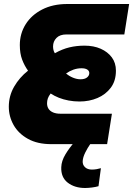

<svg xmlns="http://www.w3.org/2000/svg" viewBox="-20 -720 665 959"><path d="M405 219Q353 219 318.5 192.5Q284 166 286 115Q287 84 306.5 51.5Q326 19 352.5 -11Q379 -41 402.5 -62.5Q426 -84 435 -92L482 -68Q477 -63 463.5 -45.5Q450 -28 433.5 -4.5Q417 19 405.5 42.5Q394 66 393 85Q392 103 404.5 115Q417 127 439 127Q451 127 462.5 125Q474 123 484 120L472 210Q459 214 439.5 216.5Q420 219 405 219ZM236 0Q167 0 119.5 -26.5Q72 -53 48 -95.5Q24 -138 24 -187Q24 -241 50.5 -287Q77 -333 120 -367Q102 -392 90.5 -422.5Q79 -453 79 -495Q79 -552 108 -598.5Q137 -645 190.5 -672.5Q244 -700 316 -700H625L601 -548H312Q279 -548 262 -530.5Q245 -513 245 -488Q245 -479 247 -470.5Q249 -462 254 -454Q291 -475 327 -483.5Q363 -492 402 -492Q448 -492 483 -476.5Q518 -461 538.5 -433.5Q559 -406 559 -367Q559 -316 533.5 -282Q508 -248 467 -230.5Q426 -213 377 -213Q349 -213 322.5 -218Q296 -223 273.5 -232Q251 -241 233 -253Q223 -240 219 -228.5Q215 -217 215 -204Q215 -188 222.5 -176.5Q230 -165 245 -158.5Q260 -152 282 -152H539L515 0ZM382 -324Q403 -324 414.5 -333Q426 -342 426 -355Q426 -366 416 -372.5Q406 -379 387 -379Q366 -379 346.5 -372Q327 -365 310 -353Q325 -340 344.5 -332Q364 -324 382 -324Z"/></svg>

Font: MuseoModerno ExtraBold
Style: Italic
Weight: 800
Italic angle: -9°
Designer: Pablo Cosgaya, Héctor Gatti, Marcela Romero, and the Authors of The MuseoModerno Project.
Foundry: Omnibus-Type Team
Version: Version 1.003